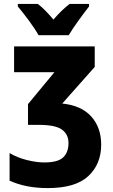

<svg xmlns="http://www.w3.org/2000/svg" viewBox="-20 -951 578 981"><path d="M464 -714H52V-582H258L123 -419V-313H178Q264 -313 297 -288.5Q330 -264 330 -220Q330 -173 303 -147Q276 -121 206 -121Q166 -121 116.5 -133.5Q67 -146 29 -169V-28Q111 10 224 10Q366 10 431.5 -51.5Q497 -113 497 -212Q497 -299 446.5 -355.5Q396 -412 298 -422L464 -609ZM435 -931H336Q296 -901 253 -851Q231 -877 212 -896.5Q193 -916 173 -931H71V-918Q95 -890 127.5 -846Q160 -802 177 -771H331Q350 -803 381.5 -846.5Q413 -890 435 -918Z"/></svg>

Font: Noto Sans Display SemiCondensed Extra
Style: Regular
Weight: 800
Width: 4
Designer: Monotype Design Team
Foundry: Monotype Imaging Inc.
Version: Version 1.900